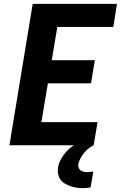

<svg xmlns="http://www.w3.org/2000/svg" viewBox="-20 -755 640 998"><path d="M29 0 150 -735H588L569 -615H278L249 -442H473L453 -322H229L195 -120H487L467 0ZM411 223Q394 223 377.5 220.5Q361 218 346 212.5Q331 207 317 199Q303 191 294 178Q285 165 282 149Q279 133 282 115Q285 95 295.5 75Q306 55 320.5 38Q335 21 353 7.5Q371 -6 391 -16Q411 -26 431.5 -32Q452 -38 473 -40L467 0Q452 7 439 17.5Q426 28 416 41Q406 54 398 68.5Q390 83 387 99Q386 108 389 117Q392 126 399.5 131Q407 136 416.5 138Q426 140 436 140Q443 140 450.5 138.5Q458 137 465 136L451 219Q441 221 431 222Q421 223 411 223Z"/></svg>

Font: Iosevka SS04 Hv Ex Obl
Style: Regular
Weight: 900
Width: 7
Italic angle: -9°
Monospace: yes
Designer: Belleve Invis
Foundry: Belleve Invis
Version: Version 19.0.0; ttfautohint (v1.8.4)